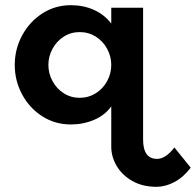

<svg xmlns="http://www.w3.org/2000/svg" viewBox="-20 -471 757 742"><path d="M254 10Q193 10 143.5 -21.5Q94 -53 65.5 -106Q37 -159 37 -220Q37 -281 65.5 -334Q94 -387 143.5 -419Q193 -451 254 -451Q301 -451 341.5 -433.5Q382 -416 410 -380V-441H533V68Q533 143 587 143Q620 143 654 99L717 177Q689 214 654 232.5Q619 251 585 251Q531 251 491.5 228.5Q452 206 431 170.5Q410 135 410 96V-60Q386 -26 344 -8Q302 10 254 10ZM288 -93Q322 -93 350 -110.5Q378 -128 394 -157.5Q410 -187 410 -220Q410 -253 394 -282.5Q378 -312 350 -329.5Q322 -347 288 -347Q254 -347 226.5 -329.5Q199 -312 183 -282.5Q167 -253 167 -220Q167 -187 183 -157.5Q199 -128 226.5 -110.5Q254 -93 288 -93Z"/></svg>

Font: Teachers SemiBold
Style: Regular
Weight: 600
Designer: Alfredo Marco Pradil & Chank Diesel
Version: Version 0.009